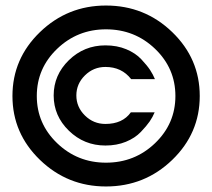

<svg xmlns="http://www.w3.org/2000/svg" viewBox="-20 -722 767 694"><path d="M363 -616Q260 -616 186.5 -545.5Q113 -475 113 -375Q113 -275 186.5 -204.5Q260 -134 363 -134Q467 -134 540.5 -204.5Q614 -275 614 -375Q614 -475 540.5 -545.5Q467 -616 363 -616ZM363 -48Q224 -48 124.5 -144Q25 -240 25 -375Q25 -510 124.5 -606Q224 -702 363 -702Q503 -702 602.5 -606Q702 -510 702 -375Q702 -240 602.5 -144Q503 -48 363 -48ZM540 -436H454Q420 -480 361 -480Q318 -480 287 -449.5Q256 -419 256 -377Q256 -335 287 -304.5Q318 -274 361 -274Q423 -274 453 -316H539Q532 -299 521 -283Q510 -267 489 -245Q468 -223 435 -209.5Q402 -196 361 -196Q284 -196 229 -249.5Q174 -303 174 -377Q174 -451 229 -504.5Q284 -558 361 -558Q403 -558 436.5 -544Q470 -530 491 -507.5Q512 -485 522.5 -469Q533 -453 540 -436Z"/></svg>

Font: Puffins on Iceburgs(2)
Style: on-Iceburgs-Bold
Weight: 700
Version: Version 1.0